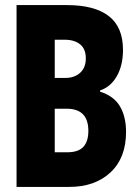

<svg xmlns="http://www.w3.org/2000/svg" viewBox="-20 -734 540 754"><path d="M45 0V-714H243Q351 -714 407 -671Q463 -628 463 -538Q463 -477 438.5 -434.5Q414 -392 373 -379V-374Q427 -357 451 -316.5Q475 -276 475 -216Q475 -114 414 -57Q353 0 252 0ZM237 -428Q272 -428 294.5 -448Q317 -468 317 -505Q317 -542 294.5 -560Q272 -578 234 -578H195V-428ZM244 -136Q288 -136 307.5 -157.5Q327 -179 327 -220Q327 -307 242 -307H195V-136Z"/></svg>

Font: Noto Sans Mono ExtraCondensed Black
Style: Regular
Weight: 900
Width: 2
Designer: Monotype Design Team
Foundry: Monotype Imaging Inc.
Version: Version 2.014